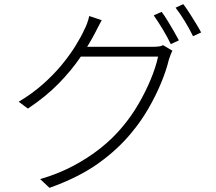

<svg xmlns="http://www.w3.org/2000/svg" viewBox="-20 -846 1040 923"><path d="M757 -789Q770 -772 785 -747.5Q800 -723 814.5 -698Q829 -673 840 -652L801 -634Q787 -664 763 -704Q739 -744 719 -772ZM861 -826Q875 -808 891 -783Q907 -758 922 -733.5Q937 -709 947 -690L908 -672Q892 -705 869 -743Q846 -781 824 -809ZM809 -602Q804 -594 799.5 -581Q795 -568 792 -560Q779 -506 753.5 -445Q728 -384 693 -323.5Q658 -263 613 -209Q547 -128 452.5 -60.5Q358 7 218 57L173 15Q259 -10 331 -48Q403 -86 463.5 -134Q524 -182 570 -238Q612 -288 646 -346.5Q680 -405 704.5 -464Q729 -523 740 -574H350L373 -621Q385 -621 419.5 -621Q454 -621 499.5 -621Q545 -621 590.5 -621Q636 -621 669.5 -621Q703 -621 712 -621Q730 -621 743 -622.5Q756 -624 764 -629ZM469 -749Q460 -733 451 -715Q442 -697 435 -684Q408 -632 365.5 -569.5Q323 -507 261.5 -444Q200 -381 114 -324L70 -357Q134 -395 186 -441Q238 -487 277 -534.5Q316 -582 343.5 -626.5Q371 -671 386 -705Q392 -715 399 -734.5Q406 -754 409 -769Z"/></svg>

Font: Noto Sans JP Thin Light
Style: Regular
Weight: 300
Version: Version 2.004-H2;hotconv 1.0.118;makeotfexe 2.5.65603